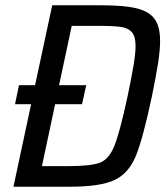

<svg xmlns="http://www.w3.org/2000/svg" viewBox="-20 -708 635 728"><path d="M587 -553Q587 -518 579.5 -469.5Q572 -421 556 -343Q522 -182 495 -116.5Q468 -51 414.5 -25.5Q361 0 243 0H31L98 -313H37L52 -385H113L178 -688H362Q450 -688 497.5 -676.5Q545 -665 566 -636.5Q587 -608 587 -553ZM494 -534Q494 -570 480 -586Q466 -602 438 -606Q410 -610 348 -610H252L204 -385H307L291 -313H189L139 -78H235Q324 -78 358.5 -91Q393 -104 413.5 -154.5Q434 -205 464 -344Q480 -421 487 -464Q494 -507 494 -534Z"/></svg>

Font: Saira Semi Condensed
Style: Italic
Weight: 400
Width: 4
Italic angle: -12°
Designer: Hector Gatti with collaboration of the Omnibus-Type team
Foundry: Omnibus-Type
Version: Version 1.001; ttfautohint (v1.8)